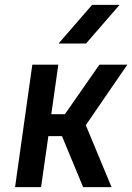

<svg xmlns="http://www.w3.org/2000/svg" viewBox="-20 -770 544 790"><path d="M42 0 113 -504H220L191 -300H247L389 -504H504L322 -239L318 -291L439 0H322L235 -210H179L149 0ZM221 -591 359 -750H472L334 -591Z"/></svg>

Font: Finlandica Medium
Style: Italic
Weight: 500
Italic angle: -8°
Designer: Niklas Ekholm, Juho Hiilivirta, Jaakko Suomalainen
Foundry: Helsinki Type Studio
Version: Version 1.063